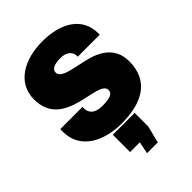

<svg xmlns="http://www.w3.org/2000/svg" viewBox="-267 -816 1186 1186"><g transform="rotate(-45 325.5 -223.0)"><path d="M331 -696C171 -696 40 -623 40 -478C40 -209 407 -291 407 -194C407 -172 393 -151 312 -151C240 -151 219 -186 219 -222C219 -227 219 -231 220 -234H26C25 -230 25 -226 25 -222V-210C25 -58 166 10 318 10C500 10 623 -59 623 -229C623 -352 530 -401 437 -422L348 -442C293 -454 252 -469 252 -502C252 -527 278 -544 335 -544C395 -544 418 -513 418 -478V-474H610V-486C610 -631 484 -696 331 -696ZM421 20H230V171H315L299 250H393L421 139Z"/></g></svg>

Font: Chivo Light
Style: Bold
Weight: 900
Designer: Hector Gatti
Foundry: Omnibus-Type
Version: Version 1.003;PS 001.003;hotconv 1.0.70;makeotf.lib2.5.58329